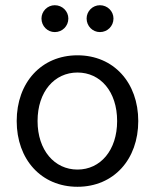

<svg xmlns="http://www.w3.org/2000/svg" viewBox="-20 -707 594 736"><path d="M277 9C416 9 510 -96 510 -243C510 -390 416 -495 277 -495C138 -495 44 -390 44 -243C44 -96 138 9 277 9ZM277 -57C189 -57 124 -131 124 -243C124 -356 189 -429 277 -429C365 -429 429 -356 429 -243C429 -131 365 -57 277 -57ZM190 -584C219 -584 242 -607 242 -636C242 -664 219 -687 190 -687C162 -687 139 -664 139 -636C139 -607 162 -584 190 -584ZM363 -584C392 -584 415 -607 415 -636C415 -664 392 -687 363 -687C335 -687 312 -664 312 -636C312 -607 335 -584 363 -584Z"/></svg>

Font: SN Pro Book
Style: Regular
Weight: 350
Designer: Tobias Whetton
Foundry: Supernotes
Version: Version 1.003;Glyphs 3.3 (3324)